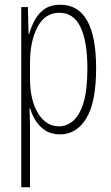

<svg xmlns="http://www.w3.org/2000/svg" viewBox="-20 -559 471 813"><path d="M235 -539Q387 -539 387 -270Q387 -126 345.5 -58Q304 10 234 10Q197 10 172 -6.5Q147 -23 131 -48Q115 -73 108 -100H105Q105 -88 106 -70Q107 -52 107 -29V234H70V-529H98L101 -416H104Q113 -449 129 -477Q145 -505 170.5 -522Q196 -539 235 -539ZM231 -505Q171 -505 139 -445Q107 -385 107 -291V-228Q107 -135 141 -79.5Q175 -24 230 -24Q263 -24 290.5 -48Q318 -72 334 -125.5Q350 -179 350 -270Q350 -383 321 -444Q292 -505 231 -505Z"/></svg>

Font: Noto Sans Lao Looped ExtraCondensed ExtraLight
Style: Regular
Weight: 200
Width: 2
Designer: Mark Frömberg, Ben Mitchell
Foundry: The Fontpad Ltd
Version: Version 1.002; ttfautohint (v1.8.4.7-5d5b)